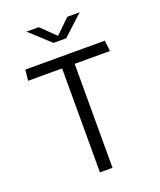

<svg xmlns="http://www.w3.org/2000/svg" viewBox="-168 -1044 956 1148"><g transform="rotate(-20 310.0 -470.5)"><path d="M266 0H346V-661.5H570.5L562.5 -730H57L49.5 -661.5H266ZM141 -941H219L310 -852.5L401 -941H479.5L350.5 -822.5H270Z"/></g></svg>

Font: Monaspace Krypton Light
Style: Regular
Weight: 300
Designer: Riley Cran & the Lettermatic Team
Foundry: Lettermatic
Version: Version 1.101 (Monaspace Krypton)